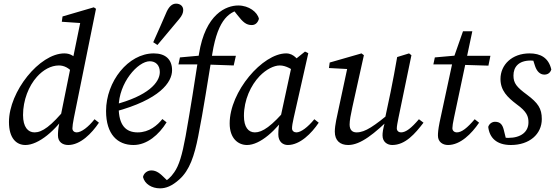

<svg xmlns="http://www.w3.org/2000/svg" viewBox="-20 -780 3035 1050"><path d="M119 13C190 13 286 -66 352 -170H362L343 -192C259 -89 210 -56 169 -56C133 -56 106 -85 106 -151C106 -232 137 -310 182 -360C216 -398 259 -422 302 -422C329 -422 357 -410 382 -378L424 -430C391 -471 368 -488 332 -488C196 -488 29 -279 29 -113C29 -22 71 13 119 13ZM353 13C420 13 482 -51 521 -109L497 -128C463 -85 425 -56 399 -56C387 -56 376 -64 376 -78C376 -89 379 -110 384 -135L505 -732L493 -740L322 -690L318 -661L435 -653L423 -676L378 -456L368 -423L307 -121L305 -111C297 -70 297 -53 297 -39C297 -4 322 13 353 13Z M710 13C784 13 849 -43 891 -111L868 -129C841 -95 796 -56 733 -56C668 -56 629 -95 629 -194C629 -327 734 -445 799 -445C832 -445 854 -423 854 -386C854 -329 790 -255 603 -207L607 -169C854 -235 921 -330 921 -396C921 -455 885 -488 821 -488C681 -488 560 -334 560 -173C560 -45 623 13 710 13ZM818 -549 841 -534C881 -582 920 -628 960 -676C976 -695 982 -710 982 -725C982 -748 964 -760 943 -760C921 -760 905 -744 892 -717C868 -661 843 -605 818 -549Z M855 250C887 250 920 238 961 201C1017 151 1043 72 1064 -35C1093 -181 1117 -342 1141 -486C1173 -684 1239 -718 1307 -731V-738H1252V-731L1278 -698C1309 -658 1327 -643 1357 -643C1374 -643 1389 -653 1396 -677C1388 -714 1341 -750 1283 -750C1218 -750 1103 -705 1068 -484C1044 -327 1022 -187 995 -35C976 69 959 125 933 162C914 190 894 206 875 217V220H905V217L880 193C858 171 837 152 808 152C786 152 766 167 762 188C771 226 810 250 855 250ZM956 -428H1087L1258 -422L1270 -475H1096V-478L964 -466L956 -428Z M1331 13C1402 13 1491 -66 1561 -170H1564L1552 -192C1465 -89 1415 -56 1374 -56C1338 -56 1314 -85 1314 -146C1314 -234 1352 -314 1400 -364C1436 -401 1478 -422 1510 -422C1544 -422 1578 -401 1603 -380L1640 -406C1614 -452 1588 -488 1545 -488C1416 -488 1236 -279 1236 -105C1236 -22 1283 13 1331 13ZM1554 13C1621 13 1684 -51 1723 -109L1699 -128C1664 -85 1626 -56 1601 -56C1588 -56 1577 -64 1577 -78C1577 -89 1580 -110 1586 -135L1666 -489L1648 -498L1587 -449L1580 -443L1513 -133L1512 -128C1505 -95 1502 -74 1502 -45C1502 -5 1527 13 1554 13Z M1884 13C1952 13 2027 -48 2125 -144H2132L2125 -172C2026 -91 1978 -56 1930 -56C1906 -56 1892 -70 1892 -99C1892 -121 1898 -153 1907 -194L1970 -478L1957 -488L1783 -438L1779 -408L1890 -402L1883 -424L1832 -186C1824 -147 1811 -97 1811 -60C1811 -11 1840 13 1884 13ZM2125 13C2197 13 2250 -49 2296 -109L2271 -128C2230 -80 2200 -56 2173 -56C2161 -56 2150 -64 2150 -78C2150 -89 2154 -110 2159 -135L2230 -478L2217 -488L2152 -468C2141 -404 2129 -340 2116 -276L2083 -120H2087C2073 -70 2072 -53 2072 -39C2072 -4 2098 13 2125 13Z M2350 -428H2486L2488 -426L2651 -421L2662 -475H2493V-478L2358 -466L2350 -428ZM2430 13C2498 13 2559 -49 2600 -109L2576 -128C2535 -80 2505 -56 2478 -56C2466 -56 2454 -64 2454 -79C2454 -89 2457 -110 2463 -137L2563 -609H2512L2458 -455L2384 -111C2376 -70 2375 -53 2375 -38C2375 -4 2401 13 2430 13Z M2774 13C2875 13 2943 -46 2943 -129C2943 -187 2922 -217 2862 -262C2805 -304 2788 -325 2788 -367C2788 -412 2814 -449 2883 -449C2899 -449 2909 -447 2919 -444L2888 -475L2906 -419C2916 -389 2934 -372 2957 -372C2975 -372 2989 -381 2995 -400C2980 -465 2935 -488 2876 -488C2780 -488 2717 -426 2717 -348C2717 -285 2755 -248 2805 -210C2862 -169 2870 -143 2870 -111C2870 -59 2829 -26 2760 -26C2743 -26 2734 -28 2713 -35L2752 -1L2735 -70C2728 -98 2716 -114 2687 -114C2671 -114 2655 -103 2650 -86C2657 -26 2696 13 2774 13Z"/></svg>

Font: Source Serif 4 Variable
Style: Italic
Weight: 400
Italic angle: -12°
Designer: Frank Grießhammer
Foundry: Adobe Systems Incorporated
Version: Version 4.004;hotconv 1.0.116;makeotfexe 2.5.65601